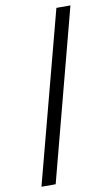

<svg xmlns="http://www.w3.org/2000/svg" viewBox="-107 -886 642 1104"><g transform="rotate(-10 214.5 -334.0)"><path d="M387.2 -832.5 125 165.5H42L305.2 -832.5Z"/></g></svg>

Font: Noto Sans Bengali
Style: Regular
Weight: 400
Designer: Monotype Design team
Foundry: Monotype Imaging Inc.
Version: Version 1.00